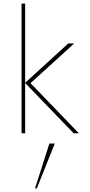

<svg xmlns="http://www.w3.org/2000/svg" viewBox="-20 -742 499 1069"><path d="M150 -279 393 -500H360L120 -281V-722H100V0H120V-280L390 0H419ZM285 57H255L175 307H185Z"/></svg>

Font: Perun Thin
Style: Regular
Weight: 100
Foundry: Copyright (c) Stefan Peev, Context Ltd, 2016
Version: Version 1.089